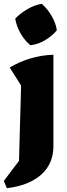

<svg xmlns="http://www.w3.org/2000/svg" viewBox="-46 -793 354 1010"><path d="M-10 197 -26 159 54 53 65 -343 5 -438Q56 -468 113.5 -485.5Q171 -503 235 -505V-25Q235 69 170.5 126Q106 183 -10 197ZM174 -773Q204 -746 225.5 -709.5Q247 -673 253 -634Q229 -604 191 -581.5Q153 -559 114 -555Q85 -578 63 -616Q41 -654 34 -695Q61 -723 97.5 -744.5Q134 -766 174 -773Z"/></svg>

Font: Piazzolla ExtraBold
Style: Regular
Weight: 800
Designer: Juan Pablo del Peral
Foundry: Huerta Tipografica
Version: Version 1.330